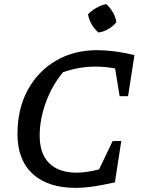

<svg xmlns="http://www.w3.org/2000/svg" viewBox="-20 -905 695 934"><path d="M349 9Q213 9 139 -59Q65 -127 65 -253Q65 -375 114.5 -466.5Q164 -558 251.5 -609.5Q339 -661 454 -661Q492 -661 538.5 -655Q585 -649 634 -637L603 -437H562L540 -572Q493 -581 442 -581Q405 -581 367 -574.5Q329 -568 287 -554Q234 -491 203.5 -408Q173 -325 173 -245Q173 -157 219.5 -111Q266 -65 354 -65Q399 -65 462 -81L528 -219H570L539 -18Q472 -3 428.5 3Q385 9 349 9ZM497 -885Q516 -868 529.5 -844.5Q543 -821 546 -797Q531 -778 507.5 -764Q484 -750 459 -747Q419 -781 408 -835Q425 -853 448.5 -866.5Q472 -880 497 -885Z"/></svg>

Font: Piazzolla SC Medium
Style: Italic
Weight: 500
Italic angle: -11.3°
Designer: Juan Pablo del Peral
Foundry: Huerta Tipografica
Version: Version 1.330